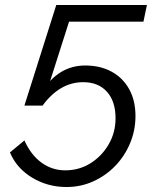

<svg xmlns="http://www.w3.org/2000/svg" viewBox="-20 -735 610 771"><path d="M20 -123 78 -171Q104 -113 146.5 -82Q189 -51 242 -51Q298 -51 343.5 -79.5Q389 -108 416.5 -155.5Q444 -203 444 -260Q444 -328 409.5 -366.5Q375 -405 314 -405Q220 -405 151 -311H78L206 -715H570L556 -648H228L264 -669L168 -368H151Q180 -418 224 -445Q268 -472 322 -472Q383 -472 428.5 -447Q474 -422 499 -376.5Q524 -331 524 -269Q524 -211 502 -159Q480 -107 442 -68Q404 -29 354 -6.5Q304 16 247 16Q171 16 108.5 -22Q46 -60 20 -123Z"/></svg>

Font: Wix Madefor Text
Style: Italic
Weight: 400
Italic angle: -12°
Designer: Dalton Maag Ltd
Foundry: Dalton Maag Ltd
Version: Version 3.100